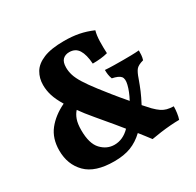

<svg xmlns="http://www.w3.org/2000/svg" viewBox="-156 -893 1101 1078"><g transform="rotate(-30 394.0 -353.5)"><path d="M620 -144Q641 -123 657.5 -112Q674 -101 691.5 -96.5Q709 -92 734 -91Q734 -73 731 -50Q728 -27 722 -10Q697 -10 664.5 -7.5Q632 -5 599 -0.5Q566 4 539 9Q525 -9 511.5 -27Q498 -45 484 -62Q445 -25 400 -7.5Q355 10 291 10Q168 10 110.5 -48Q53 -106 53 -197Q53 -275 94 -327Q135 -379 206 -413Q180 -456 169 -490.5Q158 -525 158 -561Q158 -605 179 -640.5Q200 -676 249.5 -696.5Q299 -717 383 -717Q436 -717 479 -708.5Q522 -700 566 -681Q558 -653 557 -615Q556 -577 558 -537Q536 -531 511 -528.5Q486 -526 460 -526Q456 -586 436.5 -617Q417 -648 377 -648Q351 -648 335 -632.5Q319 -617 319 -581Q319 -556 327 -530.5Q335 -505 355.5 -472Q376 -439 413 -391Q433 -365 465 -325Q497 -285 535 -241Q560 -288 569 -326Q578 -362 564.5 -377.5Q551 -393 511 -401Q505 -417 503 -431Q501 -445 501 -461Q525 -459 559.5 -458.5Q594 -458 618 -458Q643 -458 671 -458.5Q699 -459 721 -461Q721 -446 720 -431.5Q719 -417 714 -401Q677 -391 664.5 -374.5Q652 -358 641 -325Q627 -286 614.5 -256.5Q602 -227 581 -187Q602 -164 620 -144ZM339 -70Q394 -70 439 -116Q398 -167 358 -214Q318 -261 281 -307Q265 -328 252 -346Q236 -329 226.5 -302.5Q217 -276 217 -234Q217 -147 253.5 -108.5Q290 -70 339 -70Z"/></g></svg>

Font: Vollkorn ExtraBold
Style: Regular
Weight: 800
Designer: Friedrich Althausen
Foundry: Friedrich Althausen
Version: Version 5.000; ttfautohint (v1.8.3)